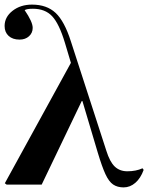

<svg xmlns="http://www.w3.org/2000/svg" viewBox="-23 -802 644 834"><path d="M596 -71 601 -64Q588 -28 565 -8Q542 12 514 12Q487 12 468.5 -0.5Q450 -13 435 -45.5Q420 -78 402 -138L335 -363H332L158 0H6L-2 -6L285 -529L259 -616Q234 -699 203.5 -731.5Q173 -764 120 -764Q94 -764 84 -758Q119 -707 119 -681Q119 -659 103 -644.5Q87 -630 62 -630Q32 -630 14.5 -646Q-3 -662 -3 -689Q-3 -728 31.5 -755Q66 -782 116 -782Q180 -782 218.5 -746Q257 -710 285 -622L439 -147Q454 -99 475.5 -78.5Q497 -58 530 -58Q568 -58 596 -71Z"/></svg>

Font: Literata 72pt SemiBold
Style: Regular
Weight: 600
Designer: Latin by Veronika Burian and Jose Scaglione. Greek by Irene Vlachou. Cyrillic by Vera Evstafieva.
Foundry: TypeTogether
Version: Version 3.002